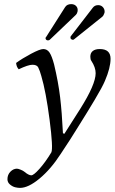

<svg xmlns="http://www.w3.org/2000/svg" viewBox="-20 -833 556 931"><path d="M319.8 -155.8 273.9 -85.9Q226.1 -12.2 171.6 33Q117.2 78.1 77.1 78.1Q66.4 78.1 53.5 75Q40.5 71.8 28.3 61.5Q16.1 51.3 16.1 36.1Q16.1 14.2 30.5 -0.5Q44.9 -15.1 62 -15.1Q67.9 -15.1 79.8 -10.3Q91.8 -5.4 97.2 -1Q118.7 17.1 131.8 17.1Q143.1 17.1 171.4 -14.4Q199.7 -45.9 229 -94.2Q238.3 -114.3 220.5 -252Q202.6 -389.6 180.2 -464.8Q173.3 -490.2 165 -506.8Q158.2 -519 137.2 -519Q116.7 -519 70.8 -497.1Q60.1 -507.8 58.1 -527.8Q87.4 -549.3 130.6 -572.3Q173.8 -595.2 189.9 -595.2Q208.5 -595.2 220 -578.4Q231.4 -561.5 242.2 -521Q262.7 -435.5 271.5 -361.8Q280.3 -288.1 285.2 -187L292 -184.1L369.1 -305.2Q443.8 -423.8 443.8 -478Q443.8 -506.3 422.9 -538.1Q418 -544.4 418 -558.1Q418 -576.2 429.9 -585.7Q441.9 -595.2 463.9 -595.2Q516.1 -595.2 516.1 -547.9Q516.1 -504.4 488.8 -440.9Q476.6 -411.6 439.9 -350.1Q403.3 -288.6 362.8 -224.4Q322.3 -160.2 319.8 -155.8ZM486.8 -771Q482.4 -757.3 476.1 -752L338.9 -642.1Q336.9 -640.1 333 -640.1Q328.6 -640.1 324.5 -643.8Q320.3 -647.5 321.8 -652.8Q321.8 -655.8 323.2 -657.2L430.2 -795.9Q439.5 -808.1 456.1 -808.1Q471.2 -808.1 480.2 -796.9Q489.3 -785.6 486.8 -771ZM356 -776.9Q354 -767.1 348.1 -761.2L221.2 -640.1Q218.3 -637.2 211.9 -637.2Q207 -637.2 203.4 -640.9Q199.7 -644.5 201.2 -649.9Q201.2 -651.9 203.1 -652.8L295.9 -798.8Q305.2 -813 325.2 -813Q341.3 -813 350.1 -802.7Q358.9 -792.5 356 -776.9Z"/></svg>

Font: Common Serif SemiBold
Style: Italic
Weight: 600
Italic angle: -12°
Designer: Philipp H. Poll, Khaled Hosny
Foundry: Stefan Peev, Context Ltd.
Version: Version 1.026